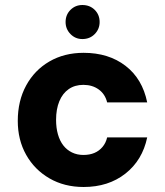

<svg xmlns="http://www.w3.org/2000/svg" viewBox="-20 -735 659 767"><path d="M314 12Q237 12 177.5 -22.5Q118 -57 84.5 -116.5Q51 -176 51 -252Q51 -332 84.5 -393.5Q118 -455 177.5 -489.5Q237 -524 314 -524Q414 -524 481.5 -472Q549 -420 568 -326H408Q400 -359 374.5 -377.5Q349 -396 313 -396Q279 -396 254.5 -379Q230 -362 217 -330.5Q204 -299 204 -256Q204 -224 211.5 -198Q219 -172 233 -154Q247 -136 267.5 -126Q288 -116 313 -116Q338 -116 357 -124Q376 -132 389.5 -148Q403 -164 408 -186H568Q549 -95 481 -41.5Q413 12 314 12ZM309 -579Q281 -579 261.5 -599Q242 -619 242 -647Q242 -676 261.5 -695.5Q281 -715 309 -715Q339 -715 358.5 -695.5Q378 -676 378 -647Q378 -619 358.5 -599Q339 -579 309 -579Z"/></svg>

Font: DM Sans 12pt Black
Style: Regular
Weight: 900
Version: Version 4.004;gftools[0.9.30]